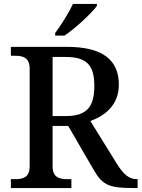

<svg xmlns="http://www.w3.org/2000/svg" viewBox="-20 -951 716 971"><path d="M259 -784V-771H306C361 -807 445 -886 470 -921V-931H349C328 -886 288 -822 259 -784ZM35 0H341V-45H320C281 -45 246 -53 246 -110V-314H325L455 -90C499 -14 533 0 656 0H676V-45H672C631 -45 603 -71 569 -126L437 -339C506 -364 581 -416 581 -523C581 -650 496 -714 319 -714H35V-669H56C96 -669 130 -660 130 -603V-110C130 -53 96 -45 56 -45H35ZM313 -364H246V-663H311C417 -663 457 -623 457 -517C457 -415 423 -364 313 -364Z"/></svg>

Font: Noto Serif Tamil Medium
Style: Italic
Weight: 500
Italic angle: -12°
Designer: Indian Type Foundry, Tom Grace, and the Monotype Design Team
Foundry: Monotype Imaging Inc.
Version: Version 2.003